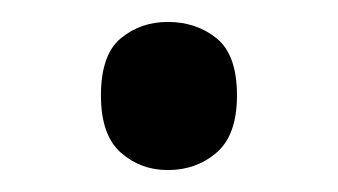

<svg xmlns="http://www.w3.org/2000/svg" viewBox="-20 -440 308 175"><path d="M72 -353Q72 -390 90 -405Q108 -420 133 -420Q159 -420 177.5 -405Q196 -390 196 -353Q196 -317 177.5 -301Q159 -285 133 -285Q108 -285 90 -301Q72 -317 72 -353Z"/></svg>

Font: Noto Sans Hatran
Style: Regular
Weight: 400
Designer: Monotype Design Team
Foundry: Monotype Imaging Inc.
Version: Version 2.001; ttfautohint (v1.8.4.7-5d5b)